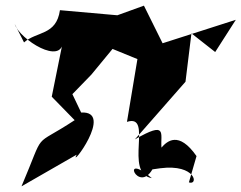

<svg xmlns="http://www.w3.org/2000/svg" viewBox="-20 -586 854 679"><path d="M547 9C673 -7 683 71 648 59L675 -34C612 -124 571 -87 551 -64C547 -114 573 -160 457 -93L636 -297L657 -468L741 -402L814 -516L555 -433L489 -566L395 -532L192 -550C179 -460 110 -476 65 -436L32 -501C50 -446 201 -351 203 -442L163 -244L244 -161C89 -59 144 -134 56 73L251 -39C222 18 387 -195 267 -188L236 -253L303 -322L378 -413L466 -377L429 -155C524 -186 416 27 517 44C403 -54 468 101 519 13Z"/></svg>

Font: Asimov Silicon
Style: Regular
Weight: 400
Designer: Google
Version: Version 2.000980; 2014